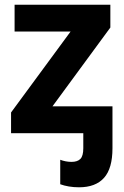

<svg xmlns="http://www.w3.org/2000/svg" viewBox="-20 -566 528 816"><path d="M449 -546V-449L203 -114H458V64Q458 150 422 190Q386 230 316 230Q293 230 272.5 226.5Q252 223 236 217V113Q246 117 258.5 119.5Q271 122 284 122Q309 122 321.5 109.5Q334 97 334 64V0H27V-88L280 -432H42V-546Z"/></svg>

Font: Noto Sans
Style: Bold
Weight: 700
Designer: Monotype Design Team
Foundry: Monotype Imaging Inc.
Version: Version 2.000;GOOG;noto-source:20170915:90ef993387c0; ttfaut